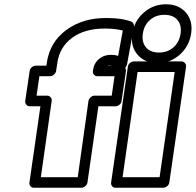

<svg xmlns="http://www.w3.org/2000/svg" viewBox="-20 -862 925 907"><path d="M99.1 -384.8 120.1 -526.9Q121.6 -537.6 130.6 -544.7Q139.6 -551.8 148.9 -551.8H199.2L201.2 -565.9Q215.3 -663.1 293.5 -720.5Q371.6 -777.8 482.9 -776.9Q557.1 -776.9 600.1 -759.8Q607.4 -756.8 610.8 -749.5Q614.3 -742.2 612.8 -734.9L580.1 -558.1Q578.1 -548.3 571.8 -542Q575.2 -536.1 575.2 -526.9L554.2 -384.8Q552.7 -374 543.9 -366.9Q535.2 -359.9 525.9 -359.9H444.8L393.1 0Q391.6 10.7 382.3 17.8Q373 24.9 363.8 24.9H140.1Q129.4 24.9 123.5 17.1Q117.7 9.3 119.1 0L170.9 -359.9H121.1Q110.4 -359.9 104 -367.9Q97.7 -376 99.1 -384.8ZM152.8 -410.2H203.1Q211.9 -410.2 218.8 -402.8Q225.6 -395.5 224.1 -384.8L172.9 -24.9H347.2L397.9 -384.8Q399.4 -394 407.7 -402.1Q416 -410.2 426.8 -410.2H507.8L521 -502H439.9Q430.7 -502 424.1 -509Q417.5 -516.1 418.9 -526.9L419.9 -532.2Q424.3 -564.5 448.7 -584.2Q473.1 -604 506.8 -603Q522.9 -603 538.1 -598.1L560.1 -717.8Q523.9 -727.1 476.1 -727.1Q380.9 -727.5 321.3 -683.8Q261.7 -640.1 251 -565.9L245.1 -526.9Q243.7 -517.6 235.1 -509.8Q226.6 -502 215.8 -502H166ZM486.8 -551.8H508.8Q502.9 -553.2 499 -553.2Q491.2 -553.2 486.8 -551.8ZM504.9 0 584 -546.9Q585.4 -557.6 594 -564.7Q602.5 -571.8 611.8 -571.8H836.9Q847.7 -571.8 854 -563.7Q860.4 -555.7 858.9 -546.9L779.8 0Q778.3 10.7 769.3 17.8Q760.3 24.9 751 24.9H525.9Q515.1 24.9 509.3 17.1Q503.4 9.3 504.9 0ZM559.1 -24.9H733.9L805.2 -522H629.9ZM629.9 -603.5Q595.7 -643.1 605 -703.1Q614.3 -763.2 659.2 -802.5Q704.1 -841.8 764.2 -841.8Q824.2 -841.8 858.2 -802.5Q892.1 -763.2 882.8 -703.1Q873.5 -643.1 828.9 -603.5Q784.2 -564 724.1 -564Q664.1 -564 629.9 -603.5ZM688.5 -767.8Q660.6 -743.7 654.8 -703.1Q648.9 -662.6 669.7 -638.2Q690.4 -613.8 731 -613.8Q771.5 -613.8 799.3 -638.2Q827.1 -662.6 833 -703.1Q838.9 -743.7 818.1 -767.8Q797.4 -792 756.8 -792Q716.3 -792 688.5 -767.8Z"/></svg>

Font: Trueno Black Outline
Style: Italic
Weight: 900
Width: 6
Designer: Julieta Ulanovsky
Foundry: Julieta Ulanovsky
Version: Version 3.001b | FøM Fix